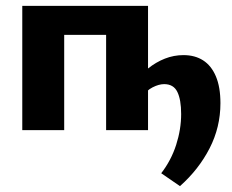

<svg xmlns="http://www.w3.org/2000/svg" viewBox="-20 -444 791 655"><path d="M594 191 530 147Q564 103 581 50Q598 -3 598 -55Q598 -104 585 -130.5Q572 -157 540 -157Q522 -157 500.5 -146Q479 -135 469 -116L431 -157Q457 -188 484.5 -210Q512 -232 542.5 -244Q573 -256 606 -256Q645 -256 673 -238Q701 -220 716.5 -183.5Q732 -147 732 -92Q732 -10 695 62Q658 134 594 191ZM56 0V-424H199V0ZM342 0V-424H485V0ZM126 -325V-424H413V-325Z"/></svg>

Font: Ysabeau Office ExtraBold
Style: Regular
Weight: 800
Designer: Christian Thalmann (Catharsis Fonts)
Version: Version 2.001;gftools[0.9.30]; featfreeze: tnum,lnum,ss02